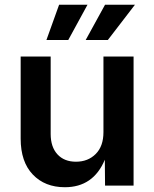

<svg xmlns="http://www.w3.org/2000/svg" viewBox="-20 -785 652 812"><path d="M254.4 6.8Q169.9 6.8 118.7 -46.9Q67.4 -100.6 67.4 -198.7V-545.9H194.3V-218.3Q194.3 -163.6 222.9 -132.3Q251.5 -101.1 301.3 -101.1Q352.1 -101.1 384.8 -133.8Q417.5 -166.5 417.5 -226.1V-545.9H544.9V0H424.3L423.3 -109.4Q374.5 6.8 254.4 6.8ZM436 -615.7H342.3L424.3 -765.1H550.8ZM268.6 -615.7H176.3L230 -765.1H350.1Z"/></svg>

Font: Inter-SemiBold
Style: Regular
Weight: 600
Designer: Rasmus Andersson
Foundry: rsms
Version: Version 4.000;git-a52131595